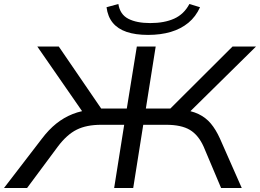

<svg xmlns="http://www.w3.org/2000/svg" viewBox="-50 -937 1296 957"><path d="M-30 0 159 -246Q193 -291 230.5 -321Q268 -351 312 -368.5Q356 -386 411 -391L373 -363L136 -705H243L466 -379L442 -396H582L632 -705H726L677 -396H820L782 -379L1109 -705H1226L879 -363L850 -391Q903 -386 939.5 -368.5Q976 -351 1001 -321Q1026 -291 1046 -247L1155 0H1052L965 -206Q939 -264 896.5 -289.5Q854 -315 778 -315H664L614 0H519L569 -315H454Q381 -315 332 -290.5Q283 -266 238 -206L85 0ZM688 -763Q625 -763 581 -778Q537 -793 512 -823.5Q487 -854 481 -901L540 -917Q548 -865 589.5 -843.5Q631 -822 699 -822Q769 -822 818 -844Q867 -866 894 -917L947 -901Q926 -854 889 -823.5Q852 -793 801.5 -778Q751 -763 688 -763Z"/></svg>

Font: Nunito Sans 10pt Expanded
Style: Italic
Weight: 400
Width: 7
Italic angle: -9°
Designer: Vernon Adams
Foundry: Vernon Adams
Version: Version 3.101;gftools[0.9.27]